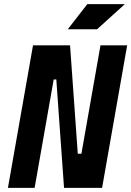

<svg xmlns="http://www.w3.org/2000/svg" viewBox="-20 -914 639 934"><path d="M291.5 0H476.6L598.6 -693.4H468.8L376 -166H358.4L320.8 -693.4H140.6L18.6 0H148.4L241.2 -527.3H253.9ZM309.6 -771.5H452.1L587.4 -894H404.8Z"/></svg>

Font: Cascadia Code
Style: Bold Italic
Weight: 700
Italic angle: -10°
Monospace: yes
Designer: Aaron Bell
Foundry: Saja Typeworks
Version: Version 2404.023